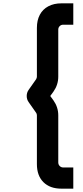

<svg xmlns="http://www.w3.org/2000/svg" viewBox="-20 -920 499 1150"><path d="M348 210Q279 210 240 171Q201 132 201 63V-229Q201 -238.5 196 -245L151 -309Q140 -325 140 -345Q140 -365 151 -381L196 -445Q201 -453.5 201 -461V-753Q201 -798.5 218.5 -831.5Q236 -864.5 269.2 -882.2Q302.5 -900 348 -900H419V-772H358Q346 -772 337.5 -763.5Q329 -755 329 -743V-461Q329 -412 300 -371L281 -345L300 -319Q329 -278 329 -229V53Q329 65.5 337.5 74.2Q346 83 358 83H419V210Z"/></svg>

Font: Hauora ExtraBold
Style: Regular
Weight: 800
Designer: Wayne Shih
Foundry: WCYS
Version: Version 1.001